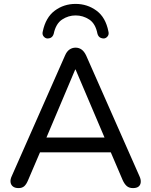

<svg xmlns="http://www.w3.org/2000/svg" viewBox="-20 -956 773 983"><path d="M75 7Q57 7 46.5 -1Q36 -9 34 -23Q32 -37 40 -54L313 -672Q322 -693 336 -702.5Q350 -712 367 -712Q384 -712 397.5 -702.5Q411 -693 421 -672L694 -54Q702 -37 700.5 -22.5Q699 -8 689 -0.5Q679 7 661 7Q641 7 629 -3.5Q617 -14 608 -34L537 -200L580 -176H152L195 -200L124 -34Q115 -12 104 -2.5Q93 7 75 7ZM365 -600 209 -231 185 -252H547L524 -231L367 -600ZM222 -759Q211 -760 203 -770Q195 -780 199 -795Q214 -867 260.5 -901.5Q307 -936 367 -936Q427 -936 474 -901.5Q521 -867 535 -795Q539 -780 531 -770Q523 -760 512 -759Q503 -759 496 -762Q489 -765 485 -770.5Q481 -776 479 -783Q469 -835 437 -856Q405 -877 367 -877Q330 -877 298 -856Q266 -835 255 -783Q253 -776 249 -770.5Q245 -765 238.5 -762Q232 -759 222 -759Z"/></svg>

Font: Nunito Medium
Style: Regular
Weight: 500
Designer: Vernon Adams
Foundry: Vernon Adams
Version: Version 3.601